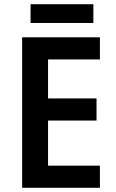

<svg xmlns="http://www.w3.org/2000/svg" viewBox="-20 -891 549 911"><path d="M454 0H85V-714H454V-609H208V-424H438V-319H208V-105H454ZM423 -871V-782H125V-871Z"/></svg>

Font: Noto Sans Gurmukhi UI SemiCondensed SemiBold
Style: Regular
Weight: 600
Width: 4
Designer: Jelle Bosma - Monotype Design Team
Foundry: Monotype Imaging Inc.
Version: Version 2.004; ttfautohint (v1.8.4.7-5d5b)